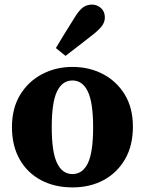

<svg xmlns="http://www.w3.org/2000/svg" viewBox="-20 -800 630 835"><path d="M295 15Q218 15 158.5 -16.5Q99 -48 65.5 -107Q32 -166 32 -247Q32 -329 67.5 -387.5Q103 -446 163 -477.5Q223 -509 295 -509Q368 -509 427.5 -478Q487 -447 522.5 -389Q558 -331 558 -249Q558 -167 524 -108Q490 -49 431 -17Q372 15 295 15ZM295 -43Q339 -43 362 -90Q385 -137 385 -246Q385 -354 362 -402Q339 -450 295 -450Q251 -450 228 -402.5Q205 -355 205 -247Q205 -139 228 -91Q251 -43 295 -43ZM223 -591Q238 -617 255.5 -645Q273 -673 301 -718Q321 -752 338.5 -766Q356 -780 380 -780Q402 -780 419 -765Q436 -750 436 -724Q436 -702 420.5 -683.5Q405 -665 376 -643Q338 -614 313 -594Q288 -574 265 -557Z"/></svg>

Font: Source Serif 4 SmText
Style: Bold
Weight: 700
Designer: Frank Grießhammer
Foundry: Adobe
Version: Version 4.005;hotconv 1.1.0;makeotfexe 2.6.0